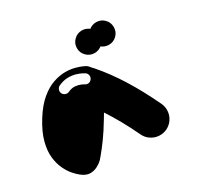

<svg xmlns="http://www.w3.org/2000/svg" viewBox="-187 -913 1375 1341"><g transform="rotate(-30 500.0 -243.0)"><path d="M573 -423Q652 -332 720.5 -222Q789 -112 854 25Q869 58 866 92Q863 126 844 154Q825 182 793 198Q761 213 726.5 210Q692 207 663.5 187.5Q635 168 620 136Q585 62 549 -2.5Q513 -67 476 -123Q476 -123 466.5 -107Q457 -91 449 -78Q409 -11 371.5 40.5Q334 92 309.5 121Q285 150 285 150Q285 150 272.5 161Q260 172 237.5 183.5Q215 195 187 196.5Q159 198 127 178Q127 178 110 165Q93 152 70 125.5Q47 99 28 59Q9 19 3 -34.5Q-3 -88 14.5 -155.5Q32 -223 83 -305Q132 -383 184 -426Q236 -469 286.5 -486Q337 -503 381 -503Q425 -503 459 -493.5Q493 -484 512 -475Q531 -466 531 -466Q543 -458 552.5 -446Q562 -434 562 -434Q565 -431 568 -428.5Q571 -426 573 -423ZM510 -369Q520 -382 518 -397.5Q516 -413 504 -423Q503 -424 486 -433.5Q469 -443 441 -451.5Q413 -460 377.5 -459.5Q342 -459 303 -441Q289 -434 283.5 -418.5Q278 -403 285 -389Q292 -375 307 -369.5Q322 -364 337 -371Q367 -385 393.5 -382Q420 -379 437.5 -371Q455 -363 456 -362Q469 -352 484.5 -354Q500 -356 510 -369ZM743 -697Q781 -697 807.5 -670.5Q834 -644 834 -606Q834 -568 807.5 -541.5Q781 -515 743 -515Q727 -515 712 -520.5Q697 -526 686 -535Q674 -526 659.5 -520.5Q645 -515 629 -515Q591 -515 564 -541.5Q537 -568 537 -606Q537 -644 564 -670.5Q591 -697 629 -697Q645 -697 659.5 -691.5Q674 -686 686 -677Q697 -686 712 -691.5Q727 -697 743 -697Z"/></g></svg>

Font: Nikukyu
Style: Regular
Weight: 400
Version: Version 1.00